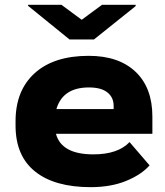

<svg xmlns="http://www.w3.org/2000/svg" viewBox="-20 -771 688 801"><path d="M44.9 -247.1V-265.1Q44.9 -393.6 124.8 -465.8Q204.6 -538.1 350.1 -538.1Q475.6 -538.1 545.7 -471.4Q615.7 -404.8 615.7 -284.7V-212.9H213.4Q236.3 -127 369.6 -127Q471.7 -127 520.5 -178.2L604 -81.1Q569.3 -42 505.9 -16.1Q442.4 9.8 358.4 9.8Q208 9.8 126.5 -55.4Q44.9 -120.6 44.9 -247.1ZM215.3 -315.9H454.1V-329.6Q454.1 -364.7 428 -385.5Q401.9 -406.2 351.1 -406.2Q241.7 -406.2 215.3 -315.9ZM97.2 -746.6V-751H236.3L320.8 -688.5L405.8 -751H545.9V-745.6L372.1 -606.4H270Z"/></svg>

Font: Bert Sans Black
Style: Regular
Weight: 900
Designer: Christian Robertson, Adam Twardoch, & Cristiano Sobral
Foundry: Google
Version: Version 12.135;January 10, 2020;FontCreator 12.0.0.2547 64-b